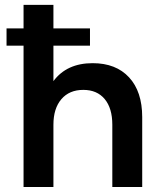

<svg xmlns="http://www.w3.org/2000/svg" viewBox="-20 -752 647 772"><path d="M341.8 -568.4H194.8V-425.8Q248.5 -498 352.5 -498Q446.3 -498 499 -440.9Q551.8 -383.8 551.8 -281.2V0H431.6V-250.5Q431.6 -316.9 400.9 -353.8Q370.1 -390.6 314.9 -390.6Q258.8 -390.6 226.8 -353.3Q194.8 -315.9 194.8 -250.5V0H74.7V-568.4H6.3V-637.7H74.7V-732.4H194.8V-637.7H341.8Z"/></svg>

Font: Kumbh Sans SemiBold
Style: Regular
Weight: 600
Version: Version 1.005